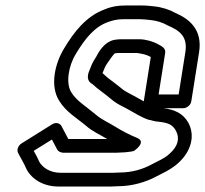

<svg xmlns="http://www.w3.org/2000/svg" viewBox="-20 -662 747 699"><path d="M575.8 -268H647.4C658.2 -268 674 -277.9 676.4 -293L704.8 -472C717.8 -554.5 669.2 -592.9 618.9 -614.7C597.3 -626.9 570.1 -635.9 540.7 -638.9L521 -640.9C513.6 -641.6 506.2 -642 498.7 -642H435.7C409.8 -642 385.6 -638.3 361.8 -628.1C292 -602.9 247.5 -542.3 214.4 -487.3C178.4 -429.3 162 -348.4 195.1 -295.7C220.3 -253.8 262 -230.7 293.2 -204.1C317.3 -182.7 346.1 -170.8 370.1 -156H228.6L203.8 -203.1C197.8 -214.6 182.3 -217.3 169.9 -209.5L57.9 -139.5C47.2 -132.9 39.8 -117.1 45.8 -105.2C56.6 -83.9 68.2 -66.3 75.8 -47.7C76 -47.2 76.3 -46.4 76.6 -45.9C95.3 -10.4 136.9 17 192.3 17H385.3C393.1 17 401 16.7 409.5 16C461 15.8 510.7 1.4 550.7 -20.4L569.9 -30.1C590.2 -40.5 611.1 -51.3 631.8 -71.2C674 -110.3 692.1 -166.8 665.5 -215.5C646.7 -249 615.6 -262.9 575.8 -268ZM529 -454.5 503.4 -293 503.4 -293C494.7 -297.9 487.1 -302.3 478.2 -307.2C461.3 -317.1 441 -326 429.2 -334.6L417.4 -344.1C409.2 -351.2 381.2 -371.8 372.3 -378.8C365.7 -385.2 357.2 -391.5 353.2 -395.9C359.1 -410.9 364.2 -422.8 369.9 -430.6C379 -443.1 392.2 -464.5 398.9 -468C401.1 -468.1 407.7 -469 408.3 -469H479.3C501.4 -465.4 511.8 -463.9 529 -454.5ZM393.2 -33H200.2C161.7 -33 134.2 -52.7 122.8 -73.3C116.8 -87.9 109.1 -101.4 102.7 -112.8L169 -154.1L188 -117.9C190.9 -112.4 198.3 -108.2 201.7 -107.6C209 -105.7 207.7 -106 211.8 -106H404.8C411.2 -106 418.2 -106.4 424.3 -107C431.7 -107.1 435.1 -107.4 441.2 -108.2L457.6 -110.2C461.9 -110.7 463.5 -111.7 467.9 -112.7C467.9 -112.7 516.7 -145.1 478.2 -160.4C451.4 -171.1 424.3 -185.6 402.8 -198.8C375.5 -215.9 348 -227.7 329.8 -243.9C293.2 -275 258.2 -294.7 239.4 -326.3C219.6 -357.2 227.8 -420.1 256.7 -466.7C289 -520.3 323.4 -564.1 372.9 -581.6C389.3 -587.4 404.5 -592 427.8 -592H490.8C496.6 -592 502.4 -591.7 508.1 -591.1L527.8 -589.1C551.1 -586.8 573.1 -579.5 589.5 -569.9C590.2 -569.5 591.2 -569 591.8 -568.8C636.1 -549.9 663.6 -527.5 654.8 -472L630.4 -318H557.4L581.3 -469C583.4 -482.1 574.5 -490.5 565.6 -495.4L550.9 -503.4C538.6 -510.1 510.4 -519 489.2 -519H416.2C412.3 -519 407 -518.4 404 -518C357.5 -514.1 335.7 -464.7 329.5 -454.1C314.9 -433.2 310.1 -416.6 303 -399.1C302.2 -397.1 301.5 -394.6 301.2 -393L300.3 -387C298.3 -374.6 303.5 -362.2 316.4 -356.1C334.1 -338.7 363.8 -319.4 381.2 -304L394.3 -293.4C412.6 -279.8 433 -271.8 448.1 -262.8C467.9 -252 492.5 -235.9 519.9 -226.3C522.1 -225.5 524.9 -225.1 526.9 -225C530.2 -224.4 543.9 -219.5 556.2 -219C593.6 -215.1 608.2 -207.8 620.2 -186.5C635.6 -158.3 627.4 -130.1 600 -104.8C585.1 -90.4 573.7 -84.7 552.6 -73.9L532.6 -63.7C500.8 -46.2 460.9 -34 416.4 -34C408.5 -34 400.4 -33 393.2 -33Z"/></svg>

Font: Tape
Style: Regular
Weight: 500
Foundry: Cannot Into Space Fonts
Version: Version 0.97